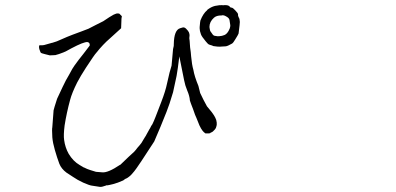

<svg xmlns="http://www.w3.org/2000/svg" viewBox="-20 -730 1540 747"><path d="M431.6 -676.8Q433.6 -677.7 439.5 -677.7L444.3 -676.8Q451.2 -669.9 454.1 -667Q452.1 -659.2 452.1 -642.6Q451.2 -625 451.2 -620.1Q428.7 -599.6 407.2 -580.1Q380.9 -557.6 354.5 -524.4Q347.7 -517.6 314.5 -466.8Q293 -433.6 280.3 -409.2Q259.8 -368.2 252.9 -341.8Q239.3 -292 231.4 -242.2Q226.6 -204.1 229.5 -185.5Q233.4 -156.2 247.1 -131.8Q264.6 -102.5 290 -87.9Q296.9 -84 306.6 -78.1H307.6Q318.4 -72.3 331.1 -68.4Q349.6 -62.5 353.5 -61.5Q363.3 -60.5 377 -59.6Q399.4 -56.6 447.3 -88.9H448.2Q485.4 -125 502 -139.6Q506.8 -144.5 515.6 -156.2Q520.5 -161.1 530.3 -173.8Q536.1 -183.6 542 -193.4Q546.9 -200.2 551.8 -210Q556.6 -219.7 561.5 -227.5V-228.5H562.5L568.4 -240.2Q570.3 -242.2 572.8 -246.6Q575.2 -251 578.6 -259.3Q582 -267.6 585.4 -275.9Q588.9 -284.2 595.2 -301.3Q601.6 -318.4 607.4 -333Q624 -376 629.9 -405.3Q638.7 -445.3 639.6 -447.3L647.5 -474.6L653.3 -539.1Q657.2 -553.7 656.2 -558.6Q657.2 -613.3 680.7 -620.1L690.4 -623Q697.3 -625 704.1 -618.2Q712.9 -609.4 714.8 -604.5Q718.8 -594.7 716.8 -585.9Q715.8 -582 717.8 -571.3L719.7 -544.9Q722.7 -526.4 723.6 -510.7Q726.6 -477.5 732.4 -458Q736.3 -433.6 752 -395.5Q757.8 -371.1 758.8 -368.2Q771.5 -340.8 785.2 -316.4Q796.9 -302.7 803.7 -293.9Q814.5 -279.3 817.4 -272.5Q822.3 -263.7 823.2 -252.9Q824.2 -243.2 821.3 -236.3Q819.3 -228.5 811.5 -221.7Q806.6 -215.8 797.9 -212.9V-211.9Q795.9 -210.9 787.1 -210.9H779.3Q772.5 -215.8 768.6 -220.7Q761.7 -229.5 755.9 -242.2Q753.9 -246.1 744.1 -271.5Q740.2 -278.3 731.4 -304.7Q720.7 -332 718.8 -338.9Q717.8 -356.4 708 -378.9Q700.2 -397.5 696.3 -418L677.7 -510.7L671.9 -465.8Q668.9 -443.4 667 -434.6Q654.3 -374 653.3 -371.1Q638.7 -321.3 627.9 -294.9Q604.5 -235.4 580.1 -179.7Q577.1 -175.8 530.3 -103.5Q521.5 -89.8 511.7 -76.2Q502.9 -63.5 492.2 -51.8Q487.3 -45.9 477.5 -39.1L470.7 -35.2L467.8 -34.2Q463.9 -31.2 460.9 -29.3L460 -28.3Q459 -28.3 438.5 -19.5Q432.6 -17.6 419.9 -13.7Q413.1 -11.7 407.2 -10.7Q399.4 -8.8 397.5 -8.8L395.5 -9.8L394.5 -8.8Q376 -2 369.1 -2.9L336.9 -7.8Q328.1 -8.8 303.7 -19.5Q280.3 -30.3 263.7 -42Q245.1 -53.7 238.3 -58.6Q218.8 -73.2 210.9 -92.8Q202.1 -116.2 193.4 -146.5Q185.5 -173.8 183.6 -195.3Q181.6 -228.5 183.6 -235.4V-236.3L188.5 -300.8Q189.5 -306.6 202.1 -345.7Q206.1 -355.5 223.6 -391.6Q236.3 -418.9 249 -439.5Q262.7 -465.8 269.5 -474.6Q286.1 -498 303.7 -519.5Q328.1 -550.8 329.1 -552.7V-553.7Q330.1 -564.5 320.3 -566.4Q305.7 -567.4 257.8 -542Q235.4 -529.3 227.5 -526.4Q208 -518.6 195.3 -515.6L173.8 -514.6L154.3 -519.5Q139.6 -522.5 137.7 -526.4Q131.8 -539.1 131.8 -547.9Q132.8 -551.8 132.8 -553.7Q148.4 -553.7 151.4 -554.7Q179.7 -562.5 182.6 -563.5H183.6Q199.2 -567.4 221.7 -578.1Q241.2 -586.9 261.7 -594.7Q282.2 -602.5 295.9 -607.4Q322.3 -617.2 324.2 -618.2L352.5 -632.8L381.8 -647.5Q388.7 -651.4 405.3 -663.1Q420.9 -672.9 421.9 -672.9Q427.7 -675.8 431.6 -676.8ZM847.7 -670.9Q842.8 -669.9 841.8 -669.9H840.8Q822.3 -669.9 812.5 -661.1Q794.9 -645.5 794.9 -625Q795.9 -616.2 797.9 -609.4Q799.8 -607.4 807.6 -595.7Q810.5 -591.8 814.5 -590.8Q818.4 -589.8 827.1 -588.9Q829.1 -589.8 831.1 -588.9Q844.7 -589.8 853.5 -593.8Q862.3 -597.7 869.1 -609.4Q875 -620.1 875.5 -625.5Q876 -630.9 876 -630.9V-631.8Q876 -632.8 873 -651.4Q872.1 -660.2 858.4 -667Q853.5 -669.9 850.6 -669.9Q848.6 -670.9 847.7 -670.9ZM759.8 -650.4Q770.5 -677.7 786.1 -690.4V-691.4Q800.8 -703.1 816.4 -707Q836.9 -710.9 843.8 -710Q847.7 -709 852.5 -710Q869.1 -710.9 874 -704.1Q875 -702.1 877 -701.2Q878.9 -700.2 881.8 -700.2Q886.7 -699.2 895.5 -689.5Q906.2 -678.7 906.2 -673.8V-669.9Q906.2 -668 907.2 -667V-666Q908.2 -662.1 910.2 -660.2Q912.1 -657.2 913.1 -644.5Q913.1 -640.6 912.1 -631.8Q908.2 -603.5 908.2 -599.6Q907.2 -595.7 895.5 -577.1Q887.7 -563.5 882.8 -560.5Q866.2 -550.8 858.4 -549.8Q840.8 -548.8 840.8 -548.8Q837.9 -547.9 825.2 -548.8L809.6 -550.8Q807.6 -552.7 795.9 -555.7Q790 -557.6 787.1 -561.5L780.3 -569.3Q764.6 -587.9 761.7 -596.7Q756.8 -610.4 756.8 -619.1Q756.8 -623 756.8 -624V-625Q758.8 -648.4 759.8 -650.4ZM196.3 -510.7H197.3Q197.3 -510.7 196.3 -510.7ZM426.8 -676.8H425.8Q426.8 -676.8 426.8 -676.8ZM127.9 -547.9H127Z"/></svg>

Font: ToneOZ-YinPZ-Tsuipita-TC
Style: Regular
Weight: 400
Designer: ÂÆ£ÂøóÂáåJeffrey Xuan(jeffreyx@gmail.com, ToneOZ.com) ÈòøÂù§(cjkFonts)
Foundry: ToneOZ
Version: Version 0.24071